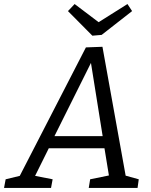

<svg xmlns="http://www.w3.org/2000/svg" viewBox="-56 -932 750 952"><path d="M205 -43 197 0H-36L-28 -43L42 -60L370 -697L452 -700L567 -61L632 -43L626 0H384L391 -43L484 -62L462 -197H186L118 -60ZM214 -257H453L395 -620ZM576 -912 599 -877 448 -759 402 -755 281 -877 314 -912 433 -822Z"/></svg>

Font: Bitter
Style: Italic
Weight: 400
Italic angle: -9°
Designer: Sol Matas, and Bitter project Authors
Foundry: Sol Matas
Version: Version 2.001